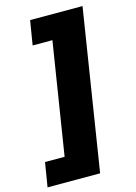

<svg xmlns="http://www.w3.org/2000/svg" viewBox="-182 -774 722 1023"><g transform="rotate(-15 179.0 -262.5)"><path d="M-51 180 -29 46H79L177 -571H68L90 -705H379L239 180Z"/></g></svg>

Font: Nunito Sans 10pt Black
Style: Italic
Weight: 900
Italic angle: -9°
Designer: Vernon Adams
Foundry: Vernon Adams
Version: Version 3.101;gftools[0.9.27]